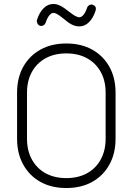

<svg xmlns="http://www.w3.org/2000/svg" viewBox="-20 -934 668 967"><path d="M314 13Q239 13 183.5 -18Q128 -49 97 -105Q66 -161 66 -235V-467Q66 -542 97 -597.5Q128 -653 183.5 -684Q239 -715 314 -715Q389 -715 444.5 -684Q500 -653 531 -597.5Q562 -542 562 -467V-235Q562 -161 531 -105Q500 -49 444.5 -18Q389 13 314 13ZM314 -37Q374 -37 418.5 -61.5Q463 -86 487.5 -131Q512 -176 512 -235V-467Q512 -527 487.5 -571.5Q463 -616 418.5 -640.5Q374 -665 314 -665Q254 -665 209.5 -640.5Q165 -616 140.5 -571.5Q116 -527 116 -467V-235Q116 -176 140.5 -131Q165 -86 209.5 -61.5Q254 -37 314 -37ZM379 -801Q361 -801 342.5 -810Q324 -819 300 -840Q279 -857 268 -863Q257 -869 249 -869Q238 -869 227.5 -855.5Q217 -842 210 -820Q207 -811 199 -806.5Q191 -802 182 -804Q173 -807 168.5 -816Q164 -825 166 -833Q178 -871 199.5 -892.5Q221 -914 249 -914Q266 -914 284 -905Q302 -896 328 -875Q363 -847 379 -847Q391 -847 401.5 -860.5Q412 -874 419 -896Q422 -904 430.5 -908.5Q439 -913 447 -910Q467 -903 462 -882Q450 -844 428.5 -822.5Q407 -801 379 -801Z"/></svg>

Font: Zen Kurenaido
Style: ARC
Weight: 400
Designer: Yoshimichi Ohira
Foundry: Positype
Version: Version 1.001